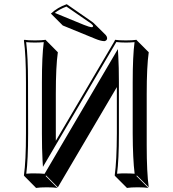

<svg xmlns="http://www.w3.org/2000/svg" viewBox="-20 -838 824 917"><path d="M104 -444.8Q104 -573.7 94.2 -645L96.2 -647.9Q114.3 -645 147 -645Q179.7 -645 198.2 -647.9L200.2 -645L256.3 -588.4Q246.6 -521.5 246.6 -388.7V-165.5L528.3 -644L527.8 -644.5L529.8 -647.9Q547.9 -645 581.1 -645Q613.3 -645 631.8 -647.9L633.8 -645L690.4 -588.4Q680.7 -521 680.7 -388.2V-143.6Q680.7 -14.6 690.4 56.6L633.8 0L631.8 2.9L688.5 59.6Q670.4 56.6 637.7 56.6Q605 56.6 586.4 59.6L529.8 2.9L527.8 0Q537.6 -68.4 538.1 -200.2V-421.9L256.3 56.6L200.2 0L198.2 2.9L254.4 59.6Q236.3 56.6 203.6 56.6Q171.4 56.6 152.3 59.6L96.2 2.9L94.2 0Q104 -68.4 104 -200.2ZM298.8 -817.9 419.9 -733.9Q425.3 -730 428.2 -727.1L484.9 -670.9Q491.2 -663.6 491.7 -656.2Q491.7 -644.5 479.5 -641.6Q477.5 -641.1 476.6 -641.6Q460.4 -642.1 433.6 -653.3L279.8 -716.3L223.1 -772.9Q254.4 -802.7 298.8 -817.9ZM297.4 -806.6Q264.6 -794.4 241.7 -776.4L380.9 -719.2Q406.7 -708.5 419.9 -708Q423.3 -709.5 424.8 -712.9Q424.8 -717.3 416.5 -724.1Q415 -725.1 414.1 -726.1ZM113.8 -444.8 114.3 -200.2Q114.3 -75.2 105.5 -8.3Q126.5 -10.3 147 -9.8Q171.9 -9.8 192.9 -7.8L543 -603.5L544.9 -570.3Q547.9 -518.6 547.9 -444.8V-200.2Q547.9 -75.7 539.1 -8.3Q559.6 -10.3 581.1 -9.8Q602.5 -9.8 623 -8.3Q614.3 -79.1 613.8 -200.2V-444.8Q613.8 -570.8 622.6 -636.7Q602.1 -634.8 581.1 -634.8Q556.2 -634.8 535.6 -637.2L185.1 -41L183.1 -73.7Q180.2 -125.5 180.2 -200.2V-444.8Q180.2 -570.8 189 -636.7Q168.5 -634.8 147 -634.8Q125.5 -634.8 105 -636.7Q113.8 -565.9 113.8 -444.8Z"/></svg>

Font: Linux Biolinum Shadow O
Style: Regular
Weight: 400
Designer: Philipp H. Poll
Foundry: Philipp H. Poll
Version: Version 1.0.4